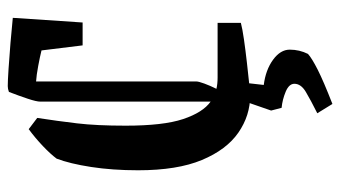

<svg xmlns="http://www.w3.org/2000/svg" viewBox="-211 -444 877 495"><g transform="rotate(-90 227.5 -196.5)"><path d="M171 -539Q163 -487 157 -436.5Q151 -386 151 -311Q151 -214 168 -163Q185 -112 213 -92V-531Q213 -541 220.5 -563.5Q228 -586 238 -612Q246 -615 253 -615Q266 -615 297 -613Q328 -611 364 -608Q400 -605 429 -602L417 -422H358L345 -528Q329 -532 305 -536.5Q281 -541 265 -542V-129Q265 -123 259.5 -108Q254 -93 246 -77Q259 -74 275 -74H416V-14Q401 -10 373 -6Q345 -2 314 1.5Q283 5 259 7.5Q235 10 229 10Q177 10 133 -20.5Q89 -51 62.5 -114.5Q36 -178 36 -279Q36 -345 44.5 -400Q53 -455 66 -489Q78 -505 98.5 -524.5Q119 -544 142 -561ZM207 222 183 183Q217 166 238 153.5Q259 141 259 124Q259 110 238.5 101.5Q218 93 197 91L190 64L216 -11L262 -8L256 45Q295 50 321 69Q347 88 347 112Q347 137 336 159Q325 169 295.5 184Q266 199 207 222Z"/></g></svg>

Font: Grenze Gotisch Medium
Style: Regular
Weight: 500
Designer: Renata Polastri
Foundry: Omnibus-Type
Version: Version 1.001